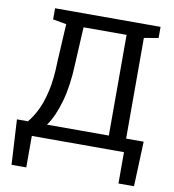

<svg xmlns="http://www.w3.org/2000/svg" viewBox="-94 -794 956 1052"><g transform="rotate(10 383.5 -268.0)"><path d="M41 175.3 26.9 -75.2H87.9Q112.8 -104 135.5 -149.4Q158.2 -194.8 173.3 -262Q188.5 -329.1 190.4 -423.3L202.1 -635.7L127 -648.9V-710.9H713.9V-648.9L634.3 -635.3V-75.2H731.9L722.2 174.3H635.7V0H123V175.3ZM194.3 -75.2H538.1V-635.3H298.8L287.6 -423.3Q283.2 -307.1 258.3 -218.8Q233.4 -130.4 194.3 -75.2Z"/></g></svg>

Font: Roboto Slab
Style: Regular
Weight: 400
Designer: Google
Version: Version 2.000; ttfautohint (v1.8.1.43-b0c9)